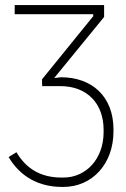

<svg xmlns="http://www.w3.org/2000/svg" viewBox="-20 -540 498 758"><path d="M146 -207H147L146 -200H218C325 -200 389 -130 389 -28V-18C389 86 321 161 230 161H223C141 161 83 126 45 61L14 80C60 158 134 198 225 198H230C344 198 428 107 428 -21V-29C428 -160 342 -235 221 -235L194 -232L391 -473V-520H38V-484H348V-476L146 -227Z"/></svg>

Font: Fixel Text ExtraLight
Style: Regular
Weight: 200
Width: 4
Designer: AlfaBravo + MacPaw
Foundry: Kyrylo Tkachov, Marchela Mozhyna, Serhii Makarenko, Maria Weinstein, Zakhar Kryvoshyya
Version: Version 1.211